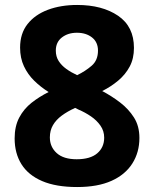

<svg xmlns="http://www.w3.org/2000/svg" viewBox="-20 -744 621 774"><path d="M291 -724Q392 -724 456 -680.5Q520 -637 520 -551Q520 -508 503 -476Q486 -444 457 -419.5Q428 -395 392 -377Q430 -357 464 -331Q498 -305 520 -270.5Q542 -236 542 -188Q542 -130 513.5 -85Q485 -40 429.5 -15Q374 10 291 10Q206 10 150 -14Q94 -38 66.5 -82Q39 -126 39 -186Q39 -235 57.5 -270Q76 -305 107 -329.5Q138 -354 176 -373Q144 -393 118 -418.5Q92 -444 76.5 -477Q61 -510 61 -552Q61 -609 91 -647Q121 -685 173 -704.5Q225 -724 291 -724ZM181 -190Q181 -152 208.5 -127Q236 -102 289 -102Q344 -102 372 -126Q400 -150 400 -189Q400 -216 385 -237.5Q370 -259 346.5 -275Q323 -291 297 -302L283 -309Q252 -295 229 -278Q206 -261 193.5 -239.5Q181 -218 181 -190ZM290 -612Q254 -612 229.5 -593Q205 -574 205 -540Q205 -516 216.5 -498Q228 -480 247.5 -466Q267 -452 291 -441Q324 -457 349.5 -479Q375 -501 375 -540Q375 -574 351 -593Q327 -612 290 -612Z"/></svg>

Font: Noto Sans Cherokee
Style: Regular
Weight: 400
Designer: Monotype Design Team
Foundry: Monotype Imaging Inc.
Version: Version 2.001